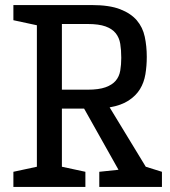

<svg xmlns="http://www.w3.org/2000/svg" viewBox="-20 -740 674 760"><path d="M373 -60 449 -68 313 -310H225V-80L318 -60V0H33V-60L126 -80V-640L33 -660V-720H343Q413 -720 455.5 -703.5Q498 -687 521.5 -659.5Q545 -632 553 -594.5Q561 -557 561 -515Q561 -479 555.5 -446Q550 -413 534 -387Q518 -361 489 -342Q460 -323 414 -315L557 -80L621 -60V0H373ZM327 -385Q371 -385 397.5 -394.5Q424 -404 438 -420.5Q452 -437 456 -460.5Q460 -484 460 -511Q460 -542 456 -566.5Q452 -591 438 -608.5Q424 -626 397.5 -635.5Q371 -645 327 -645H225V-385Z"/></svg>

Font: Hermeneus One
Style: Regular
Weight: 400
Designer: Rodrigo Fuenzalida, Pablo Impallari
Foundry: Pablo Impallari, Rodrigo Fuenzalida
Version: Version 1.002; ttfautohint (v0.93) -l 8 -r 50 -G 200 -x 14 -